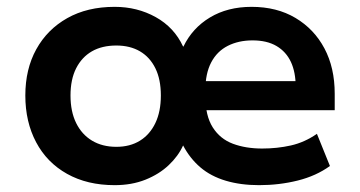

<svg xmlns="http://www.w3.org/2000/svg" viewBox="-20 -531 1051 561"><path d="M315 10Q235 10 176 -23Q117 -56 85.5 -115.5Q54 -175 54 -252Q54 -329 86 -387Q118 -445 176.5 -478Q235 -511 315 -511Q381 -511 435 -481Q489 -451 515 -395H516Q542 -449 593.5 -480Q645 -511 715 -511Q789 -511 843.5 -478.5Q898 -446 928 -389.5Q958 -333 958 -257V-209H557V-294H859L844 -277Q844 -320 830 -350Q816 -380 788 -396.5Q760 -413 718 -413Q677 -413 645.5 -397Q614 -381 597 -348.5Q580 -316 580 -267V-250Q580 -193 601.5 -159Q623 -125 660.5 -111Q698 -97 746 -97Q790 -97 830 -106Q870 -115 906 -140L944 -46Q904 -17 850 -3.5Q796 10 737 10Q683 10 639.5 -3Q596 -16 565.5 -42Q535 -68 515 -106Q501 -75 473 -48.5Q445 -22 405 -6Q365 10 315 10ZM320 -102Q360 -102 389 -120Q418 -138 434 -171.5Q450 -205 450 -252Q450 -299 434 -331.5Q418 -364 389 -381Q360 -398 320 -398Q278 -398 248.5 -381Q219 -364 202.5 -331.5Q186 -299 186 -252Q186 -205 202.5 -171.5Q219 -138 249 -120Q279 -102 320 -102Z"/></svg>

Font: Nunito Sans 7pt
Style: Bold
Weight: 700
Designer: Vernon Adams
Foundry: Vernon Adams
Version: Version 3.101;gftools[0.9.27]